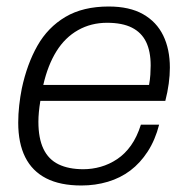

<svg xmlns="http://www.w3.org/2000/svg" viewBox="-20 -558 576 590"><path d="M230 12Q165 12 122 -10Q79 -32 57.5 -75Q36 -118 36 -181Q36 -207 39 -234Q42 -261 47 -286Q63 -361 95 -417.5Q127 -474 181 -506Q235 -538 314 -538Q378 -538 419.5 -514.5Q461 -491 481.5 -449Q502 -407 502 -350Q502 -327 498.5 -301Q495 -275 488 -248H104Q101 -230 99.5 -214Q98 -198 98 -184Q98 -133 113.5 -100.5Q129 -68 160 -53Q191 -38 236 -38Q263 -38 289.5 -45.5Q316 -53 340 -69Q364 -85 382.5 -111Q401 -137 413 -175H469Q457 -128 434 -92.5Q411 -57 380.5 -34Q350 -11 311.5 0.5Q273 12 230 12ZM113 -297H438Q441 -313 442 -328.5Q443 -344 443 -357Q443 -400 429 -429Q415 -458 385.5 -473Q356 -488 309 -488Q260 -488 220 -465.5Q180 -443 153.5 -400.5Q127 -358 113 -297Z"/></svg>

Font: Archivo SemiBold ExtraLight
Style: Italic
Weight: 250
Italic angle: -10°
Version: Version 2.001